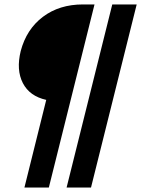

<svg xmlns="http://www.w3.org/2000/svg" viewBox="-20 -695 636 865"><path d="M90 150 188.3 -245Q113.3 -261.7 82.9 -320.8Q52.5 -380 73.3 -465Q99.2 -563.3 173.3 -619.2Q247.5 -675 353.3 -675H405.8L200 150ZM280 150 485.8 -675H595.8L390 150Z"/></svg>

Font: Funnel Sans ExtraBold
Style: Italic
Weight: 800
Italic angle: -14.036°
Version: Version 1.000; Beta; Release 5; Build 24; ttfautohint (v1.8.